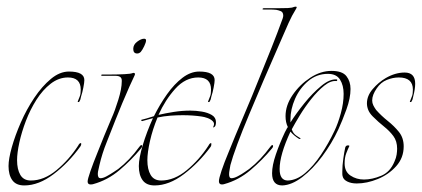

<svg xmlns="http://www.w3.org/2000/svg" viewBox="-20 -552 1285 585"><path d="M54 13Q29 13 17.5 -3Q6 -19 6 -46Q6 -68 16 -103.5Q26 -139 43.5 -179Q61 -219 84.5 -254Q108 -289 135 -311.5Q162 -334 190 -334Q237 -334 237 -308Q237 -301 234 -285.5Q231 -270 227 -258Q226 -255 225.5 -251.5Q225 -248 223 -245Q222 -241 219 -241Q216 -241 217 -243Q221 -253 223.5 -259.5Q226 -266 226 -279Q226 -316 187 -316Q159 -316 134.5 -297Q110 -278 91 -248Q72 -218 59 -184Q46 -150 39 -118Q32 -86 32 -64Q32 -36 42 -19Q52 -2 74 -2Q114 -2 152 -33.5Q190 -65 218 -108Q222 -116 226 -116Q228 -116 227.5 -112.5Q227 -109 225 -106Q189 -56 143.5 -21.5Q98 13 54 13Z M398 -389Q386 -389 386 -403Q386 -416 398 -425Q410 -434 419 -434Q425 -434 425 -429Q425 -423 419.5 -411.5Q414 -400 409 -394Q404 -389 398 -389ZM256 10Q247 10 247 1Q247 -6 255.5 -30.5Q264 -55 277 -87Q286 -110 297 -137Q308 -164 320 -192Q330 -214 340.5 -248Q351 -282 351 -304V-307Q351 -321 332 -321H291Q288 -321 288.5 -323Q289 -325 291 -325Q299 -325 319.5 -325Q340 -325 359 -326Q378 -327 383 -329Q384 -329 384.5 -329.5Q385 -330 386 -330Q394 -330 390 -322Q385 -312 374.5 -288.5Q364 -265 352.5 -237.5Q341 -210 332 -187Q319 -153 305 -118.5Q291 -84 283 -49Q282 -43 280 -35.5Q278 -28 278 -22Q278 -9 286 -9Q294 -9 305 -15Q316 -21 326.5 -28Q337 -35 340 -37Q375 -64 404 -104Q408 -110 411 -110Q413 -110 413 -107Q413 -103 409 -99Q381 -65 344.5 -34Q308 -3 264 9Q261 10 256 10Z M451 13Q426 13 414.5 -3Q403 -19 403 -46Q403 -70 415 -110Q427 -150 446 -192L413 -183Q411 -183 410.5 -185Q410 -187 411 -187Q416 -188 426 -191Q436 -194 449 -198Q467 -234 489 -265Q511 -296 536 -315Q561 -334 587 -334Q634 -334 634 -308Q634 -301 631 -285.5Q628 -270 624 -258Q623 -255 622.5 -251.5Q622 -248 620 -245Q619 -241 616 -241Q613 -241 614 -243Q618 -253 620.5 -259.5Q623 -266 623 -279Q623 -316 584 -316Q545 -316 514 -281.5Q483 -247 463 -202Q484 -207 509.5 -211Q535 -215 560 -215Q577 -215 595 -212Q613 -209 625.5 -201.5Q638 -194 638 -180Q638 -168 633 -165Q628 -162 630 -166Q635 -176 628.5 -182.5Q622 -189 612 -192.5Q602 -196 594 -197Q581 -199 566.5 -200Q552 -201 537 -201Q518 -201 498.5 -199.5Q479 -198 460 -194Q445 -158 437 -122.5Q429 -87 429 -64Q429 -36 439 -19Q449 -2 471 -2Q511 -2 549 -33.5Q587 -65 615 -108Q619 -116 623 -116Q624 -116 624 -113Q624 -108 622 -105Q586 -56 540.5 -21.5Q495 13 451 13Z M656 10Q647 10 647 0Q647 -8 655 -32Q663 -56 676 -87Q696 -137 722.5 -199Q749 -261 772 -319Q790 -363 807.5 -407Q825 -451 841 -495Q843 -501 843 -504Q843 -515 835.5 -518Q828 -521 822 -522Q812 -523 803 -523Q794 -523 783 -523Q779 -523 780 -525Q781 -527 784 -527H827Q844 -527 857 -527.5Q870 -528 876 -531Q888 -534 882 -525Q869 -504 859.5 -482.5Q850 -461 840 -438L783 -307Q760 -253 739 -203Q718 -153 703 -112.5Q688 -72 682 -49Q681 -42 679.5 -34.5Q678 -27 678 -21Q678 -9 685 -9Q693 -9 704.5 -15Q716 -21 726 -28Q736 -35 739 -37Q757 -51 773 -68Q789 -85 803 -104Q807 -110 810 -110Q812 -110 812 -107Q812 -103 808 -99Q780 -65 743.5 -34Q707 -3 663 9Q660 10 656 10Z M840 13Q809 13 809 -24Q809 -48 820.5 -81.5Q832 -115 848 -149Q850 -152 852 -156.5Q854 -161 857 -165Q850 -179 850 -198Q850 -231 871.5 -262.5Q893 -294 925 -315Q957 -336 990 -336Q1023 -336 1035.5 -320Q1048 -304 1048 -281Q1048 -253 1035.5 -218.5Q1023 -184 1011 -158Q991 -115 962 -76Q933 -37 901 -12.5Q869 12 840 13ZM857 -2Q884 -3 909.5 -24.5Q935 -46 958 -80.5Q981 -115 999 -153Q1010 -176 1018.5 -207Q1027 -238 1027 -266Q1027 -292 1016 -309.5Q1005 -327 979 -327Q945 -327 919 -305Q893 -283 879 -251Q865 -219 865 -188V-179Q882 -206 907 -237Q932 -268 958.5 -290Q985 -312 1006 -310Q1008 -310 1007.5 -307.5Q1007 -305 1005 -305Q988 -307 968 -291Q948 -275 928.5 -250.5Q909 -226 893.5 -200.5Q878 -175 869 -158Q873 -145 884 -138L895 -131Q897 -130 895 -129Q893 -128 891 -129Q883 -134 876.5 -139.5Q870 -145 865 -151Q832 -80 832 -37Q832 -2 857 -2Z M1067 7Q1050 7 1038 1Q1026 -5 1024 -15Q1023 -18 1023 -22Q1023 -26 1023 -30Q1023 -47 1026 -68.5Q1029 -90 1032 -103Q1034 -109 1040 -109Q1046 -109 1044 -106Q1040 -98 1035 -85Q1030 -72 1030 -54Q1030 -29 1048 -17Q1066 -5 1089 -5Q1114 -5 1141.5 -16.5Q1169 -28 1182 -60Q1187 -71 1188.5 -81Q1190 -91 1190 -99Q1190 -122 1178.5 -137.5Q1167 -153 1150 -166.5Q1133 -180 1116 -197Q1106 -207 1102 -217Q1098 -227 1098 -237Q1098 -260 1115.5 -280.5Q1133 -301 1155 -314Q1184 -331 1213 -331Q1245 -331 1245 -297Q1245 -281 1239 -258Q1238 -255 1237.5 -251.5Q1237 -248 1235 -245Q1234 -241 1231 -241Q1228 -241 1229 -243Q1233 -253 1235.5 -259.5Q1238 -266 1238 -279Q1238 -316 1195 -316Q1177 -316 1158.5 -308.5Q1140 -301 1128 -283Q1114 -263 1114 -246Q1114 -238 1117.5 -231Q1121 -224 1126 -217Q1142 -199 1161.5 -183.5Q1181 -168 1195.5 -150Q1210 -132 1210 -106Q1210 -71 1187 -45.5Q1164 -20 1131 -6.5Q1098 7 1067 7Z"/></svg>

Font: Explora
Style: Regular
Weight: 400
Designer: Robert E. Leuschke
Foundry: Robert E. Leuschke
Version: Version 1.010